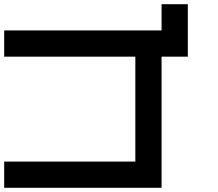

<svg xmlns="http://www.w3.org/2000/svg" viewBox="-20 -895 1040 915"><path d="M0 0V-125H625V-625H0V-750H750V-875H875V-625H750V0Z"/></svg>

Font: GalmuriMono7 Regular
Style: Regular
Weight: 400
Designer: Lee Minseo (quiple)
Version: Version 2.399;hotconv 1.1.1;makeotfexe 2.6.0 DEVELOPMENT